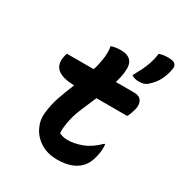

<svg xmlns="http://www.w3.org/2000/svg" viewBox="-188 -943 1031 1091"><g transform="rotate(30 327.5 -398.0)"><path d="M91 -538H266Q272 -555 276 -573Q280 -591 283 -609Q287 -632 287.5 -655Q288 -678 284 -700Q301 -705 316.5 -707Q332 -709 348 -709Q392 -709 413 -685.5Q434 -662 427 -609Q425 -591 421 -573.5Q417 -556 412 -538H530Q568 -538 581 -515Q594 -492 585 -458Q581 -443 576.5 -430Q572 -417 564 -403H362Q338 -348 316.5 -296Q295 -244 287 -194Q280 -153 283 -127Q294 -122 307.5 -118.5Q321 -115 340 -115Q381 -115 431 -133.5Q481 -152 530 -201H536Q538 -186 537 -166Q536 -146 530 -121Q519 -69 488 -38Q439 11 342 11Q280 11 235 -16.5Q190 -44 167.5 -88.5Q145 -133 150 -182Q156 -242 175 -296Q194 -350 216 -403Q58 -405 85 -520Q86 -526 87.5 -530Q89 -534 91 -538ZM600 -807Q636 -807 647 -795Q658 -783 654 -762Q647 -721 629 -686Q611 -651 577 -622Q559 -605 522 -605Q494 -605 474 -619Q491 -649 504 -675Q517 -701 527 -730.5Q537 -760 543 -799Q557 -803 569 -805Q581 -807 600 -807Z"/></g></svg>

Font: Recursive Mn Csl St
Style: Bold Italic
Weight: 700
Italic angle: -15°
Monospace: yes
Version: Version 1.079;hotconv 1.0.112;makeotfexe 2.5.65598; ttfautoh